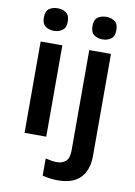

<svg xmlns="http://www.w3.org/2000/svg" viewBox="-105 -818 789 1124"><g transform="rotate(10 289.5 -256.0)"><path d="M209 -543V0H80V-543ZM145 -752Q174 -752 195 -737.5Q216 -723 216 -685Q216 -648 195 -633Q174 -618 145 -618Q115 -618 94.5 -633Q74 -648 74 -685Q74 -723 94.5 -737.5Q115 -752 145 -752ZM319 240Q294 240 269.5 236.5Q245 233 228 228V126Q245 130 261 133Q277 136 297 136Q327 136 348 118.5Q369 101 369 52V-543H498V66Q498 116 480 155.5Q462 195 422.5 217.5Q383 240 319 240ZM363 -685Q363 -723 383.5 -737.5Q404 -752 434 -752Q463 -752 484 -737.5Q505 -723 505 -685Q505 -648 484 -633Q463 -618 434 -618Q404 -618 383.5 -633Q363 -648 363 -685Z"/></g></svg>

Font: Noto Sans Adlam SemiBold
Style: Regular
Weight: 600
Version: Version 3.001